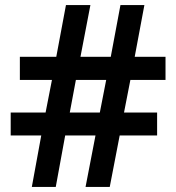

<svg xmlns="http://www.w3.org/2000/svg" viewBox="-20 -734 692 754"><path d="M492 -420 467 -292H597V-202H450L411 0H316L355 -202H236L199 0H105L142 -202H22V-292H159L184 -420H58V-511H201L239 -714H335L296 -511H415L453 -714H547L509 -511H630V-420ZM254 -292H372L397 -420H278Z"/></svg>

Font: Noto Sans Syriac Eastern SemiBold
Style: Regular
Weight: 600
Designer: Patrick Giasson and the Monotype Design Team
Foundry: Monotype Imaging Inc.
Version: Version 3.001